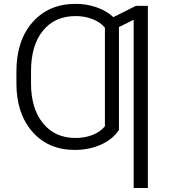

<svg xmlns="http://www.w3.org/2000/svg" viewBox="-20 -757 873 982"><path d="M736.3 -727.1V204.6H663.6V-655.8L588.4 -618.7V-92.8Q557.1 -44.4 496.6 -17.3Q436 9.8 362.3 9.8Q227.1 9.8 145.5 -83.3Q64 -176.3 64 -330.1V-392.6Q64 -549.3 146.5 -643.3Q229 -737.3 367.7 -737.3Q423.8 -737.3 474.4 -719.5Q524.9 -701.7 560.1 -669.4L675.3 -727.1ZM516.6 -111.3V-615.2Q494.1 -643.1 453.9 -658.9Q413.6 -674.8 366.7 -674.8Q260.3 -674.8 199.5 -599.9Q138.7 -524.9 138.7 -392.6V-330.1Q138.7 -201.7 200 -126.5Q261.2 -51.3 366.7 -51.3Q413.6 -51.3 453.4 -66.9Q493.2 -82.5 516.6 -111.3Z"/></svg>

Font: Interop Light
Style: Regular
Weight: 300
Designer: Rasmus Andersson, Google, Jang Haemin
Foundry: jhaemin
Version: Version 1.007